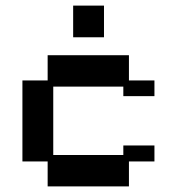

<svg xmlns="http://www.w3.org/2000/svg" viewBox="-20 -653 632 685"><path d="M150 12V-77H60V-366H150V-456H440V-366H531V-310H420V-344H170V-100H420V-134H531V-77H440V12ZM241 -520V-633H351V-520Z"/></svg>

Font: Pixelify Sans Medium
Style: Regular
Weight: 500
Designer: Stefie Justprince
Foundry: Typecalism Foundryline
Version: Version 1.000;February 13, 2025;FontCreator 15.0.0.3015 64-b